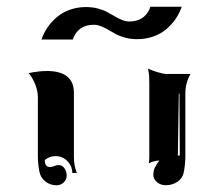

<svg xmlns="http://www.w3.org/2000/svg" viewBox="-20 -689 665 572"><path d="M65.4 -471.2Q96.2 -477.5 119.6 -477.5Q200.2 -477.5 200.2 -412.1V-220.7Q200.2 -194.3 209 -173.8H195.3Q195.3 -194.3 180.7 -209.1Q166 -223.9 145.5 -223.9Q127.4 -223.9 113.5 -212.2Q113.5 -191.4 128.7 -191.2Q133.8 -191.2 141.5 -194.2Q149.2 -197.3 154.3 -197.3Q165.8 -197.3 172.2 -187.3Q178.7 -177.2 178.7 -166.3Q178.7 -154.1 169.8 -145.5Q160.9 -137 148.4 -137Q129.6 -137 115.2 -148.4Q100.8 -159.9 97.4 -177.5Q92.8 -200.7 92.8 -225.6V-400.4Q92.8 -416.7 85.4 -436.3Q78.1 -455.8 65.4 -471.2ZM420.9 -484.4Q430.9 -479.7 448.7 -474.2Q466.6 -468.8 474.6 -468.8H547.6Q532.2 -442.1 532.2 -410.2V-225.6Q532.2 -198.7 527.1 -174.1Q523.4 -157.2 508.3 -147.2Q493.2 -137.2 473.9 -137.2Q458.5 -137.2 447.6 -146.4Q436.8 -155.5 436.8 -168.5Q436.8 -179.7 441.4 -189.6Q446 -199.5 454.8 -210.7Q439.2 -210.7 423.3 -202.4Q424.8 -209.5 424.8 -220.7V-442.4Q424.8 -458 424.2 -464.8Q423.6 -471.7 420.9 -484.4ZM509.8 -225.6H515.6L514.6 -410.2H512.7ZM103.5 -571.3Q110.6 -591.3 122.4 -608.4Q134.3 -625.5 150.6 -639Q167 -652.6 189.1 -660.3Q211.2 -668 236.3 -668Q255.1 -668 271.7 -663.6Q288.3 -659.2 300 -652.8Q311.8 -646.5 322.3 -640.1Q332.8 -633.8 343.8 -629.4Q354.7 -625 365.2 -625Q378.7 -625 389.9 -628.8Q401.1 -632.6 408.6 -639Q416 -645.5 420.8 -653Q425.5 -660.4 428 -668.9H521.5Q514.4 -648.9 502.6 -631.8Q490.7 -614.7 474.4 -601.2Q458 -587.6 435.9 -580Q413.8 -572.3 388.7 -572.3Q369.9 -572.3 353.3 -576.7Q336.7 -581.1 325 -587.4Q313.2 -593.8 302.7 -600.1Q292.2 -606.4 281.2 -610.8Q270.3 -615.2 259.8 -615.2Q246.3 -615.2 235.1 -611.5Q223.9 -607.7 216.4 -601.2Q209 -594.7 204.2 -587.3Q199.5 -579.8 197 -571.3Z"/></svg>

Font: AgreloyInT3
Style: Medium
Weight: 400
Designer: gluk
Foundry: gluk
Version: Version 0.27